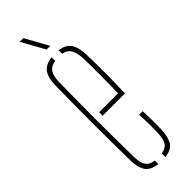

<svg xmlns="http://www.w3.org/2000/svg" viewBox="-251 -754 773 773"><g transform="rotate(-45 135.0 -367.5)"><path d="M50 -85Q49 -138.5 48.5 -192.2Q48 -246 48 -299.5Q48 -353 48.5 -406.8Q49 -460.5 50 -514Q51 -557 67 -578.2Q83 -599.5 119 -604V-583.5Q93.5 -579.5 82.2 -563Q71 -546.5 70 -514Q69 -450.5 68.5 -399.2Q68 -348 68 -300.2Q68 -252.5 68.5 -200.8Q69 -149 70 -85Q71 -50 82.2 -34.5Q93.5 -19 119 -16V4Q82 0 66.5 -21.2Q51 -42.5 50 -85ZM159 4V-16.5Q183.5 -20 194.2 -35.2Q205 -50.5 206 -85Q207 -107.5 206.8 -133.2Q206.5 -159 205 -191H225Q226.5 -159 226.8 -133Q227 -107 226 -85Q224 -42.5 210 -21.2Q196 0 159 4ZM98 -292V-312H206Q207 -356.5 207.2 -395.5Q207.5 -434.5 207.2 -464.8Q207 -495 206 -514Q204 -546.5 193.2 -563Q182.5 -579.5 159 -584V-604Q193 -599.5 208.5 -578.5Q224 -557.5 226 -514Q226.5 -496 227 -465Q227.5 -434 227.2 -390.5Q227 -347 225 -292ZM127 -640 72 -739H93L148 -640Z"/></g></svg>

Font: Big Shoulders Stencil Thin
Style: Regular
Weight: 100
Designer: Patric King
Foundry: XO Type Co
Version: Version 2.001